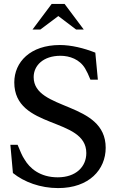

<svg xmlns="http://www.w3.org/2000/svg" viewBox="-20 -945 593 981"><path d="M152 -551C152 -610 201 -660 289 -660C336 -660 387 -642 415 -595C422 -584 434 -559 442 -538H480L467 -676C409 -699 344 -715 286 -715C135 -715 53 -628 53 -524C53 -282 421 -349 421 -163C421 -93 368 -39 275 -39C184 -39 131 -86 105 -131C93 -148 83 -174 70 -205H33L46 -61C103 -15 186 16 277 16C436 16 520 -79 520 -190C520 -429 152 -377 152 -551ZM146 -794H186L278 -863L369 -794H408L310 -925H244Z"/></svg>

Font: LT Superior Serif Medium
Style: Regular
Weight: 500
Designer: Daniel Lyons
Foundry: LyonsType
Version: Version 2.120;FEAKit 1.0